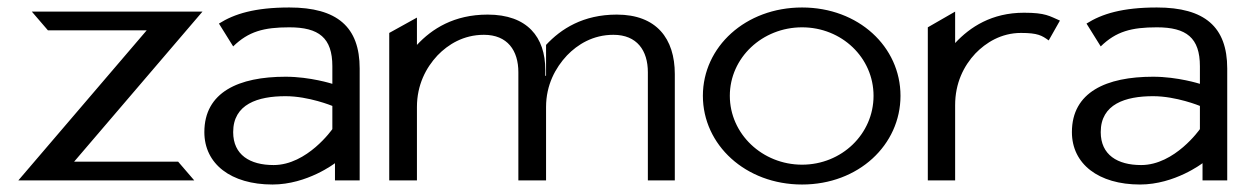

<svg xmlns="http://www.w3.org/2000/svg" viewBox="-20 -482 3339 513"><path d="M29 0H499L456 -50H178L521 -451H65L108 -401H372Z M526 -129C526 -44 597 11 708 11C801 11 875 -46 875 -46V0H941V-299C941 -410 881 -462 753 -462C661 -462 606 -445 565 -419L603 -358C644 -398 685 -409 753 -409C832 -409 868 -381 868 -305V-258C868 -258 809 -277 743 -277C618 -277 526 -236 526 -129ZM603 -129C603 -204 669 -225 743 -225C805 -225 868 -199 868 -199V-137C868 -137 801 -41 711 -41C648 -41 603 -68 603 -129Z M1020 0H1094V-196C1094 -255 1118 -301 1149 -334C1177 -363 1218 -389 1273 -389C1336 -389 1365 -347 1365 -289V0H1437H1439V-196C1439 -255 1464 -301 1495 -334C1523 -363 1564 -389 1619 -389C1682 -389 1711 -347 1711 -289V0H1783V-284C1783 -379 1734 -443 1628 -443C1538 -443 1479 -405 1439 -362V-280L1437 -279V-295C1437 -383 1389 -443 1283 -443C1193 -443 1134 -405 1094 -362V-435L1020 -394Z M1858 -226C1858 -95 1972 11 2123 11C2274 11 2386 -95 2386 -226C2386 -357 2274 -462 2123 -462C1972 -462 1858 -357 1858 -226ZM1930 -226C1930 -328 2017 -409 2123 -409C2229 -409 2314 -328 2314 -226C2314 -124 2229 -42 2123 -42C2017 -42 1930 -124 1930 -226Z M2459 0H2532V-201C2532 -260 2555 -306 2586 -339C2614 -368 2655 -394 2708 -394C2753 -394 2764 -387 2782 -374L2812 -427C2784 -439 2774 -448 2716 -448C2630 -448 2572 -410 2532 -367V-451L2459 -409Z M2844 -129C2844 -44 2915 11 3026 11C3119 11 3193 -46 3193 -46V0H3259V-299C3259 -410 3199 -462 3071 -462C2979 -462 2924 -445 2883 -419L2921 -358C2962 -398 3003 -409 3071 -409C3150 -409 3186 -381 3186 -305V-258C3186 -258 3127 -277 3061 -277C2936 -277 2844 -236 2844 -129ZM2921 -129C2921 -204 2987 -225 3061 -225C3123 -225 3186 -199 3186 -199V-137C3186 -137 3119 -41 3029 -41C2966 -41 2921 -68 2921 -129Z"/></svg>

Font: Charger Sport
Style: DfExt
Weight: 400
Designer: Jasper
Foundry: Cannot Into Space Fonts
Version: Version 1.1